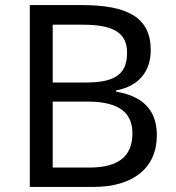

<svg xmlns="http://www.w3.org/2000/svg" viewBox="-20 -734 690 754"><path d="M301 -714H97V0H348C501 0 596 -73 596 -203C596 -314 526 -359 436 -374V-379C524 -395 572 -453 572 -537C572 -667 479 -714 301 -714ZM319 -410H187V-637H305C426 -637 479 -605 479 -527C479 -450 441 -410 319 -410ZM187 -335H324C456 -335 500 -285 500 -210C500 -130 457 -76 331 -76H187Z"/></svg>

Font: Noto Sans Sinhala UI
Style: Regular
Weight: 400
Designer: Jelle Bosma - Monotype Design Team
Foundry: Monotype Imaging Inc.
Version: Version 2.006